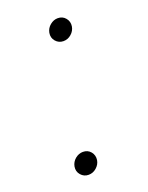

<svg xmlns="http://www.w3.org/2000/svg" viewBox="-107 -576 490 637"><g transform="rotate(-20 138.5 -257.5)"><path d="M95.2 4.9Q78.6 4.9 67.9 -7.6Q57.1 -20 60.1 -37.1Q63 -52.7 75.4 -63Q87.9 -73.2 102.5 -73.2Q119.6 -73.2 129.9 -60.8Q140.1 -48.3 137.7 -31.7Q135.3 -16.6 123 -5.9Q110.8 4.9 95.2 4.9ZM168.5 -440.4Q151.9 -440.4 141.1 -452.9Q130.4 -465.3 133.3 -482.4Q136.2 -498 148.7 -508.3Q161.1 -518.6 175.8 -518.6Q192.9 -518.6 203.1 -506.1Q213.4 -493.7 210.9 -477.1Q208.5 -461.9 196.3 -451.2Q184.1 -440.4 168.5 -440.4Z"/></g></svg>

Font: Inter ExtraLight
Style: Italic
Weight: 250
Italic angle: -9.3988°
Designer: Rasmus Andersson
Foundry: rsms
Version: Version 4.001;git-66647c0bb